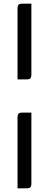

<svg xmlns="http://www.w3.org/2000/svg" viewBox="-20 -780 263 1040"><path d="M150 -170V213Q150 229 144.5 234.5Q139 240 123 240H75V-143Q75 -159 80.5 -164.5Q86 -170 102 -170ZM150 -760V-377Q150 -361 144.5 -355.5Q139 -350 123 -350H75V-733Q75 -749 80.5 -754.5Q86 -760 102 -760Z"/></svg>

Font: Rationale
Style: Regular
Weight: 400
Designer: Cyreal (www.cyreal.org)
Foundry: Cyreal (www.cyreal.org)
Version: Version 1.011